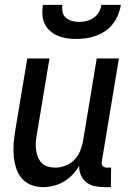

<svg xmlns="http://www.w3.org/2000/svg" viewBox="-20 -760 540 788"><path d="M157 8Q131 8 108 -1Q85 -10 69.5 -28Q54 -46 46.5 -69.5Q39 -93 36.5 -118Q34 -143 36 -169Q38 -195 42 -221L92 -520H183L131 -207Q128 -192 127 -176Q126 -160 128 -145Q130 -130 135.5 -116Q141 -102 151 -91.5Q161 -81 176 -76.5Q191 -72 207 -72Q227 -72 248 -80Q269 -88 285 -104Q301 -120 309 -140.5Q317 -161 321 -182L377 -520H468L398 -98Q397 -93 397.5 -88Q398 -83 401.5 -79Q405 -75 410 -73.5Q415 -72 420 -72H436L435 8H406Q386 8 367 3.5Q348 -1 333.5 -12.5Q319 -24 311.5 -42Q304 -60 305 -80Q294 -60 277.5 -43Q261 -26 241.5 -14.5Q222 -3 200 2.5Q178 8 157 8ZM293 -600Q273 -600 253.5 -603Q234 -606 216.5 -613.5Q199 -621 185 -633.5Q171 -646 163 -663Q155 -680 154 -700Q153 -720 156 -740H236Q234 -725 237 -710.5Q240 -696 250.5 -687Q261 -678 275.5 -674Q290 -670 305 -670Q320 -670 335.5 -674Q351 -678 364.5 -687Q378 -696 386 -710.5Q394 -725 396 -740H476Q473 -720 465 -700Q457 -680 444 -663Q431 -646 413 -633.5Q395 -621 374.5 -613.5Q354 -606 333.5 -603Q313 -600 293 -600Z"/></svg>

Font: Iosevka Curly Medium
Style: Italic
Weight: 500
Italic angle: -9°
Monospace: yes
Designer: Belleve Invis
Foundry: Belleve Invis
Version: Version 22.1.2; ttfautohint (v1.8.4)